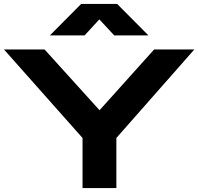

<svg xmlns="http://www.w3.org/2000/svg" viewBox="-20 -950 1002 970"><path d="M961.9 -700.2 567.9 -252.9V0H397V-252.9L0 -700.2H205.1L482.9 -393.1L758.8 -700.2ZM231.9 -771 390.1 -930.2H571.8L730 -771H557.1L481.9 -852.1L407.2 -771Z"/></svg>

Font: Messapia Bold
Style: Regular
Weight: 400
Designer: Luca Marsano
Foundry: Collletttivo
Version: Version 1.000;FEAKit 1.0